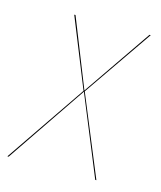

<svg xmlns="http://www.w3.org/2000/svg" viewBox="-97 -581 540 644"><g transform="rotate(15 173.0 -258.5)"><path d="M347.7 -517.1 182.6 -277.8 297.4 0H293.5L180.2 -275.9L-7.3 0H-11.7L178.2 -278.3L82 -517.1H86.4L180.7 -280.3L343.3 -517.1Z"/></g></svg>

Font: Fira Sans Compressed Four
Style: Italic
Weight: 100
Width: 3
Italic angle: -8°
Designer: Carrois Corporate & Edenspiekermann AG
Foundry: Carrois Corporate GbR & Edenspiekermann AG
Version: Version 4.203;PS 004.203;hotconv 1.0.88;makeotf.lib2.5.64775